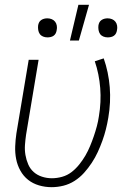

<svg xmlns="http://www.w3.org/2000/svg" viewBox="-20 -768 540 796"><path d="M194 8Q167 8 141.5 0.5Q116 -7 96.5 -22.5Q77 -38 64.5 -60.5Q52 -83 47 -108.5Q42 -134 43 -161Q44 -188 48 -215L99 -520H140L88 -209Q85 -188 83.5 -167Q82 -146 85.5 -125.5Q89 -105 97 -86.5Q105 -68 119.5 -55Q134 -42 154 -35.5Q174 -29 195 -29Q216 -29 237.5 -35Q259 -41 276.5 -54.5Q294 -68 308.5 -86Q323 -104 334 -123Q345 -142 353.5 -162.5Q362 -183 369 -203.5Q376 -224 381.5 -244.5Q387 -265 390 -286Q400 -345 395.5 -403Q391 -461 373 -514L410 -526Q430 -469 435 -406.5Q440 -344 429 -280Q425 -256 419 -232Q413 -208 404.5 -184.5Q396 -161 385.5 -138Q375 -115 360.5 -93Q346 -71 328.5 -51.5Q311 -32 289 -18Q267 -4 242.5 2Q218 8 194 8ZM270 -600 305 -748H349L307 -600ZM427 -613Q417 -613 408.5 -616.5Q400 -620 395 -627Q390 -634 388.5 -643.5Q387 -653 388 -662Q389 -669 392 -675Q395 -681 401 -685Q407 -689 413.5 -690.5Q420 -692 426 -692Q436 -692 444.5 -688.5Q453 -685 458.5 -678Q464 -671 465.5 -661.5Q467 -652 465 -643Q464 -636 461 -630Q458 -624 452.5 -620Q447 -616 440 -614.5Q433 -613 427 -613ZM177 -613Q167 -613 158.5 -616.5Q150 -620 145 -627Q140 -634 138.5 -643.5Q137 -653 138 -662Q139 -669 142 -675Q145 -681 151 -685Q157 -689 163.5 -690.5Q170 -692 176 -692Q186 -692 194.5 -688.5Q203 -685 208.5 -678Q214 -671 215.5 -661.5Q217 -652 215 -643Q214 -636 211 -630Q208 -624 202.5 -620Q197 -616 190 -614.5Q183 -613 177 -613Z"/></svg>

Font: Iosevka SS18 Extralight
Style: Italic
Weight: 200
Italic angle: -9°
Monospace: yes
Designer: Belleve Invis
Foundry: Belleve Invis
Version: Version 25.1.1; ttfautohint (v1.8.4)